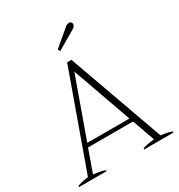

<svg xmlns="http://www.w3.org/2000/svg" viewBox="-209 -1048 1105 1186"><g transform="rotate(-30 343.5 -455.0)"><path d="M327 -786 317 -801 427 -894Q443 -910 459 -910Q468 -910 473.5 -904.5Q479 -899 479 -891Q479 -874 457 -862ZM680 -8V0H472V-8Q497 -18 555 -24L498 -184H177L120 -24Q178 -18 203 -7V0H7V-8Q40 -20 85 -26L328 -704H359L602 -25Q648 -20 680 -8ZM488 -211 338 -632 187 -211Z"/></g></svg>

Font: Trirong ExtraLight
Style: Regular
Weight: 275
Designer: Katatrad Team
Foundry: CadsonDemak
Version: Version 1.001